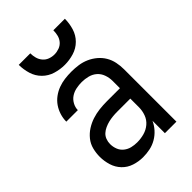

<svg xmlns="http://www.w3.org/2000/svg" viewBox="-221 -839 942 942"><g transform="rotate(-45 250.0 -368.0)"><path d="M201 8Q226 8 250 3Q274 -2 295.5 -14.5Q317 -27 333.5 -45.5Q350 -64 360 -86V0H440V-363Q440 -388 435 -412.5Q430 -437 417.5 -458Q405 -479 386 -495Q367 -511 344.5 -521Q322 -531 297.5 -534.5Q273 -538 249 -538Q225 -538 202 -535Q179 -532 157.5 -524Q136 -516 117 -502Q98 -488 85 -469Q72 -450 65 -427.5Q58 -405 58 -382Q58 -382 58 -382Q58 -382 58 -382H138Q138 -401 148 -419Q158 -437 174 -447.5Q190 -458 209.5 -462Q229 -466 249 -466Q270 -466 291.5 -460.5Q313 -455 329 -441Q345 -427 352.5 -406Q360 -385 360 -363V-312H269Q243 -312 217 -309Q191 -306 166.5 -298Q142 -290 120 -276Q98 -262 81.5 -241.5Q65 -221 58.5 -195.5Q52 -170 52 -144Q52 -114 61 -84.5Q70 -55 91 -33Q112 -11 141.5 -1.5Q171 8 201 8ZM232 -64Q213 -64 194.5 -68.5Q176 -73 161 -85Q146 -97 139 -115Q132 -133 132 -152Q132 -168 137.5 -182.5Q143 -197 154 -207Q165 -217 179.5 -223.5Q194 -230 208.5 -233.5Q223 -237 238.5 -238.5Q254 -240 269 -240H360V-180Q360 -156 351.5 -132.5Q343 -109 324 -93Q305 -77 281 -70.5Q257 -64 232 -64ZM250 -584Q282 -584 313.5 -593.5Q345 -603 368 -626Q391 -649 400.5 -680.5Q410 -712 410 -744H330Q330 -727 326 -710.5Q322 -694 311 -681Q300 -668 283.5 -662Q267 -656 250 -656Q233 -656 217 -662Q201 -668 190 -681Q179 -694 174.5 -710.5Q170 -727 170 -744H90Q90 -712 99.5 -680.5Q109 -649 132 -626Q155 -603 186.5 -593.5Q218 -584 250 -584Z"/></g></svg>

Font: Iosevka SS09
Style: Regular
Weight: 400
Monospace: yes
Designer: Belleve Invis
Foundry: Belleve Invis
Version: Version 5.2.1; ttfautohint (v1.8.3)